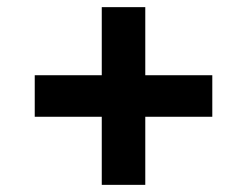

<svg xmlns="http://www.w3.org/2000/svg" viewBox="-20 -551 695 540"><path d="M266.2 -31.1V-530.9H388.6V-31.1ZM77.7 -222.6V-339.4H577.1V-222.6Z"/></svg>

Font: Inter Khmer Looped
Style: Regular
Weight: 400
Designer: Rasmus Andersson, Sovichet Tep
Foundry: Anagata Design
Version: Version 1.000